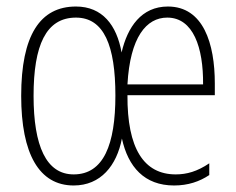

<svg xmlns="http://www.w3.org/2000/svg" viewBox="-20 -559 725 589"><path d="M495 -539C414 -539 371 -476 353 -398C338 -482 294 -539 213 -539C103 -539 45 -451 45 -265C45 -87 100 10 206 10C289 10 338 -51 354 -134C373 -47 423 10 514 10C557 10 592 -2 622 -22V-58C585 -33 553 -24 519 -24C421 -24 370 -104 371 -267H639V-303C639 -425 604 -539 495 -539ZM493 -505C573 -505 604 -413 603 -300H371C379 -445 429 -505 493 -505ZM213 -505C299 -505 334 -419 334 -266C334 -116 298 -24 206 -24C122 -24 83 -111 83 -265C83 -420 121 -505 213 -505Z"/></svg>

Font: Noto Sans Thai Looped ExtraCondensed ExtraLight
Style: Regular
Weight: 200
Width: 2
Designer: Sasikarn Vongin, Ben Mitchell
Foundry: The Fontpad Ltd
Version: Version 1.001